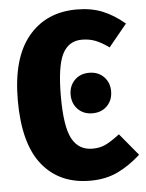

<svg xmlns="http://www.w3.org/2000/svg" viewBox="-53 -756 621 817"><g transform="rotate(-5 258.0 -347.5)"><path d="M509 -635 431 -540Q399 -563 373 -573Q347 -583 316 -583Q259 -583 232.5 -530.5Q206 -478 206 -349Q206 -221 234 -169Q262 -117 321 -117Q353 -117 377 -128.5Q401 -140 438 -168L516 -74Q470 -32 418.5 -7Q367 18 300 18Q169 18 95.5 -73Q22 -164 22 -349Q22 -529 98 -621Q174 -713 305 -713Q367 -713 415 -693.5Q463 -674 509 -635ZM421 -354Q421 -316 397 -291.5Q373 -267 334 -267Q296 -267 272 -291.5Q248 -316 248 -354Q248 -391 272 -415.5Q296 -440 334 -440Q373 -440 397 -415.5Q421 -391 421 -354Z"/></g></svg>

Font: Fira Sans Extra Condensed ExtraBold
Style: Regular
Weight: 800
Width: 1
Designer: Carrois Corporate & Edenspiekermann AG
Foundry: Carrois Corporate GbR & Edenspiekermann AG
Version: Version 4.203